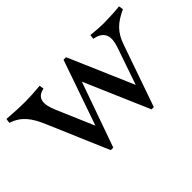

<svg xmlns="http://www.w3.org/2000/svg" viewBox="-123 -838 1132 1132"><g transform="rotate(-45 443.5 -272.0)"><path d="M-26 -550 -30 -522C46 -496 81 -448 117 -364L279 15H300L444 -391L619 15H638L773 -372C799 -447 837 -485 917 -522L913 -550C864 -545 808 -543 776 -543C744 -543 725 -545 674 -550L670 -522C750 -508 759 -455 736 -388L655 -153L480 -559H459L317 -151L218 -382C188 -452 184 -508 255 -522L251 -550C192 -545 155 -543 123 -543C91 -543 35 -545 -26 -550Z"/></g></svg>

Font: Basteleur Moonlight
Style: Regular
Weight: 300
Designer: Keussel
Foundry: Keussel Studio
Version: Version 1.300;Glyphs 3.2 (3192)